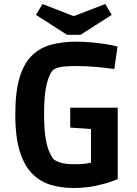

<svg xmlns="http://www.w3.org/2000/svg" viewBox="-20 -921 682 954"><path d="M344 13Q286 13 234 -2Q182 -17 142 -56Q102 -95 79 -166.5Q56 -238 56 -353Q56 -465 77.5 -536Q99 -607 139.5 -646Q180 -685 236 -699.5Q292 -714 361 -714Q394 -714 432.5 -710.5Q471 -707 506.5 -701.5Q542 -696 564 -690L548 -578Q514 -583 462.5 -588Q411 -593 355 -593Q308 -593 281.5 -588Q255 -583 243 -572Q226 -556 212.5 -505Q199 -454 199 -353Q199 -275 207.5 -229.5Q216 -184 227 -162Q238 -140 245 -131Q255 -122 279 -113.5Q303 -105 351 -105Q377 -105 397.5 -107Q418 -109 432 -113V-342L494 -276L329 -287V-386H565V-31Q565 -31 536 -20Q507 -9 457 2Q407 13 344 13ZM313 -748 159 -847 191 -901 343 -842H350L503 -901L535 -847L380 -748Z"/></svg>

Font: Ruda ExtraBold
Style: Regular
Weight: 800
Designer: Mariela Monsalve and Angelina Sanchez
Foundry: Mariela Monsalve and Angelina Sanchez
Version: Version 2.000